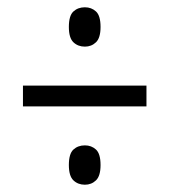

<svg xmlns="http://www.w3.org/2000/svg" viewBox="-20 -621 465 527"><path d="M213 -493Q194 -493 181.5 -505Q169 -517 169 -547Q169 -578 181.5 -589.5Q194 -601 213 -601Q231 -601 243.5 -589.5Q256 -578 256 -547Q256 -517 243.5 -505Q231 -493 213 -493ZM43 -329V-386H382V-329ZM213 -114Q194 -114 181.5 -126Q169 -138 169 -168Q169 -199 181.5 -210.5Q194 -222 213 -222Q231 -222 243.5 -210.5Q256 -199 256 -168Q256 -138 243.5 -126Q231 -114 213 -114Z"/></svg>

Font: Noto Serif Hebrew ExtraCondensed
Style: Regular
Weight: 400
Width: 2
Designer: Monotype Design Team
Foundry: Monotype Imaging Inc.
Version: Version 2.004; ttfautohint (v1.8.4.7-5d5b)